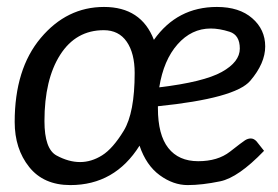

<svg xmlns="http://www.w3.org/2000/svg" viewBox="-20 -534 812 561"><path d="M595.7 -450.7Q539.6 -450.7 498.8 -404.5Q458 -358.4 445.3 -278.8Q575.2 -294.4 627.9 -323.7Q680.7 -353 680.7 -392.1Q680.7 -431.6 650.9 -441.2Q621.1 -450.7 595.7 -450.7ZM373.5 -320.8Q373.5 -378.4 350.3 -412.1Q327.1 -445.8 283.2 -445.8Q201.7 -445.8 155.8 -373.8Q109.9 -301.8 109.9 -180.2Q109.9 -98.6 145.3 -79.6Q180.7 -60.5 213.9 -60.5Q247.1 -60.5 278.3 -80.1Q309.6 -99.6 341.6 -152.1Q373.5 -204.6 373.5 -320.8ZM613.8 -513.7Q679.2 -513.7 717 -480.7Q754.9 -447.8 754.9 -398.4Q754.9 -349.1 711.2 -297.9Q667.5 -246.6 441.4 -223.6V-217.8Q441.4 -140.1 471.7 -101.6Q502 -63 559.1 -63Q616.2 -63 651.9 -90.8Q687.5 -118.7 695.8 -124Q704.1 -129.4 712.9 -129.4Q721.7 -129.4 729.5 -121.1L751.5 -93.3Q676.3 -15.1 623.3 -4.2Q570.3 6.8 528.3 6.8Q486.3 6.8 446.8 -22Q407.2 -50.8 387.7 -108.4Q315.4 6.8 185.5 6.8Q107.4 6.8 65.2 -46.1Q22.9 -99.1 22.9 -177.7Q22.9 -332.5 99.1 -423.1Q175.3 -513.7 283.9 -513.7Q392.6 -513.7 429.7 -417.5Q497.6 -513.7 613.8 -513.7Z"/></svg>

Font: Lato-Italic
Style: Italic
Weight: 400
Italic angle: -7°
Designer: Lukasz Dziedzic
Foundry: tyPoland Lukasz Dziedzic
Version: Version 1.104; Western+Polish opensource